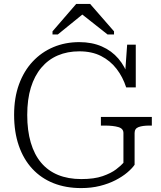

<svg xmlns="http://www.w3.org/2000/svg" viewBox="-20 -943 824 980"><path d="M667 -264V-102Q654 -83 629 -62Q604 -41 569 -23Q534 -5 490 6Q446 17 394 17Q316 17 253 -8Q190 -33 145 -81.5Q100 -130 76 -199.5Q52 -269 52 -357Q52 -444 77 -512.5Q102 -581 147 -629Q192 -677 252.5 -702.5Q313 -728 385 -728Q449 -728 499.5 -706Q550 -684 584.5 -643.5Q619 -603 636 -549L617 -548L629 -715H673V-497H624Q607 -550 575 -591.5Q543 -633 496 -657Q449 -681 385 -681Q324 -681 275 -660Q226 -639 191 -597.5Q156 -556 137.5 -496Q119 -436 119 -356Q119 -277 137 -215.5Q155 -154 190 -112.5Q225 -71 276.5 -50Q328 -29 395 -29Q461 -29 504 -44Q547 -59 572.5 -78.5Q598 -98 610 -112V-264Q610 -287 583.5 -294.5Q557 -302 516 -302H495V-346H755V-302H742Q708 -302 687.5 -294.5Q667 -287 667 -264ZM440 -923H369L248 -783V-767H275L424 -888L377 -887L529 -767H562V-783Z"/></svg>

Font: Roboto Serif 20pt ExtraLight
Style: Regular
Weight: 250
Version: Version 1.008